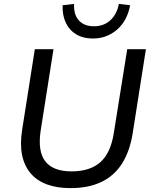

<svg xmlns="http://www.w3.org/2000/svg" viewBox="-20 -958 784 987"><path d="M342 9Q273 9 221.5 -10Q170 -29 137.5 -67Q105 -105 93.5 -161Q82 -217 94 -292L159 -705H255L189 -286Q173 -180 213 -128.5Q253 -77 348 -77Q442 -77 495.5 -124Q549 -171 565 -274L634 -705H730L662 -272Q647 -180 607.5 -117.5Q568 -55 502 -23Q436 9 342 9ZM457 -760Q408 -760 372.5 -781Q337 -802 318.5 -840.5Q300 -879 302 -931L361 -938Q358 -884 385 -853.5Q412 -823 463 -823Q514 -823 547.5 -854Q581 -885 591 -938L649 -931Q634 -851 581.5 -805.5Q529 -760 457 -760Z"/></svg>

Font: Nunito Sans 10pt Medium
Style: Italic
Weight: 500
Italic angle: -9°
Designer: Vernon Adams
Foundry: Vernon Adams
Version: Version 3.101;gftools[0.9.27]